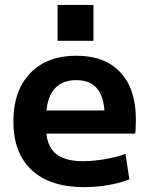

<svg xmlns="http://www.w3.org/2000/svg" viewBox="-20 -759 612 789"><path d="M325.7 10Q185.7 10 110.3 -60Q35 -130 35 -260Q35 -386 104 -458Q173 -530 293.7 -530Q410.7 -530 474.5 -461.8Q538.3 -393.7 538.3 -269.3Q538.3 -254.7 537.6 -236.7Q537 -218.7 535.6 -210H111.6V-305H429.4L410.4 -276Q410.4 -354.3 381.5 -392Q352.7 -429.7 293.7 -429.7Q232.3 -429.7 201 -390.4Q169.6 -351 169.6 -273.3V-233.3Q169.6 -163.3 206.6 -130Q243.6 -96.6 320.3 -96.6Q362.7 -96.6 411 -105Q459.3 -113.3 495.7 -126.6L511.6 -22Q474.6 -7 425.1 1.5Q375.7 10 325.7 10ZM216.7 -591.4V-738.6H364V-591.4Z"/></svg>

Font: M PLUS 1 Thin
Style: Regular
Weight: 100
Designer: Coji Morishita
Foundry: UNDERFOREST DESIGN
Version: Version 1.001